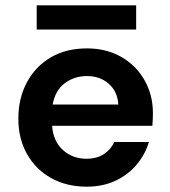

<svg xmlns="http://www.w3.org/2000/svg" viewBox="-20 -690 638 722"><path d="M306 12Q231 12 173 -20Q115 -52 82 -110Q49 -168 49 -244Q49 -321 81.5 -381Q114 -441 171.5 -474.5Q229 -508 307 -508Q380 -508 436 -476Q492 -444 523.5 -388.5Q555 -333 555 -265Q555 -254 554.5 -242Q554 -230 553 -217H176Q180 -159 216.5 -126Q253 -93 305 -93Q344 -93 370.5 -110.5Q397 -128 410 -156H540Q526 -109 493.5 -70.5Q461 -32 413.5 -10Q366 12 306 12ZM307 -404Q260 -404 224 -377.5Q188 -351 178 -297H425Q422 -346 389 -375Q356 -404 307 -404ZM118 -579V-670H492V-579Z"/></svg>

Font: DeepMind Sans
Style: Bold
Weight: 700
Designer: Jonny Pinhorn / Modifications: Colophon Foundry
Foundry: Colophon Foundry
Version: Version 1.002; ttfautohint (v1.8.2)